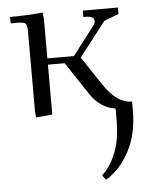

<svg xmlns="http://www.w3.org/2000/svg" viewBox="-53 -490 645 836"><g transform="rotate(-5 269.0 -71.5)"><path d="M22 -411.1V-439Q94.7 -439 165 -445.8L168 -418V-245.1H284.2L379.9 -370.1Q387.2 -378.9 387.2 -388.2Q387.2 -400.9 377.7 -406Q368.2 -411.1 348.1 -411.1H339.8V-439H493.2V-411.1L429.2 -386.2L313 -235.8L392.1 -117.2Q425.3 -66.9 455.8 -46.4Q486.3 -25.9 519 -25.9V16.1Q519 115.2 479.7 189.9Q440.4 264.6 377 303.2L360.8 283.2Q396.5 252.4 420.7 193.6Q444.8 134.8 444.8 51.8V-2Q378.9 -10.7 335 -76.2L241.2 -217.8H168V0L97.2 6.8L94.2 -19V-371.1Q94.2 -396 87.2 -403.6Q80.1 -411.1 55.2 -411.1Z"/></g></svg>

Font: Dihjauti S
Style: Regular
Weight: 400
Designer: T. Christopher White
Version: Version 3.0.0